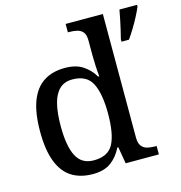

<svg xmlns="http://www.w3.org/2000/svg" viewBox="-112 -861 918 972"><g transform="rotate(-15 346.5 -375.0)"><path d="M569 -613Q575 -635 580.5 -660Q586 -685 591.5 -710.5Q597 -736 601 -760H693V-750Q684 -729 670 -702Q656 -675 639.5 -648Q623 -621 608 -600H569ZM257 10Q191 10 145.5 -19Q100 -48 76.5 -109.5Q53 -171 53 -267Q53 -364 76.5 -425.5Q100 -487 145.5 -516.5Q191 -546 257 -546Q314 -546 350.5 -522Q387 -498 409 -460H415Q412 -486 410.5 -517Q409 -548 409 -572V-649Q409 -679 397.5 -693Q386 -707 367.5 -711.5Q349 -716 327 -716H319V-760H514V-113Q514 -83 525.5 -68Q537 -53 555.5 -48.5Q574 -44 596 -44H604V0H430L415 -88H410Q388 -43 352 -16.5Q316 10 257 10ZM279 -56Q354 -56 381.5 -108Q409 -160 409 -267Q409 -370 381.5 -425Q354 -480 278 -480Q237 -480 211 -455.5Q185 -431 173 -383.5Q161 -336 161 -266Q161 -161 188.5 -108.5Q216 -56 279 -56Z"/></g></svg>

Font: ET Text
Style: Regular
Weight: 470
Designer: Monotype Design Team
Foundry: Monotype Imaging Inc.
Version: Version 2.009